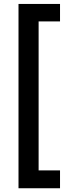

<svg xmlns="http://www.w3.org/2000/svg" viewBox="-20 -832 373 998"><path d="M76.2 -811.5H292V-720.7H180.7V53.7H292V146.5H76.2Z"/></svg>

Font: Reddit Sans Strawberry
Style: Bold
Weight: 700
Designer: Stephen Hutchings
Foundry: Reddit
Version: Version 1.013